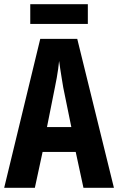

<svg xmlns="http://www.w3.org/2000/svg" viewBox="-20 -900 566 920"><path d="M379.9 0 342.8 -171.9H184.1L147 0H0L172.9 -713.9H350.1L525.9 0ZM321.8 -291 283.2 -480Q279.3 -503.4 275.6 -525.9Q272 -548.3 268.8 -569.1Q265.6 -589.8 263.2 -607.9Q261.7 -590.8 258.8 -570.3Q255.9 -549.8 252 -527.3Q248 -504.9 243.2 -481.9L205.1 -291ZM400.9 -879.9V-785.2H125V-879.9Z"/></svg>

Font: Open Sans Condensed
Style: Regular
Weight: 400
Width: 3
Designer: Monotype Design Team
Foundry: Monotype Imaging Inc.
Version: Version 3.000